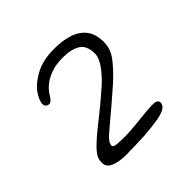

<svg xmlns="http://www.w3.org/2000/svg" viewBox="-87 -654 390 390"><g transform="rotate(-45 108.0 -459.0)"><path d="M65.5 -331Q48.5 -331 34.5 -336.2Q20.5 -341.5 20.5 -354.5Q20.5 -362.5 23.2 -368.8Q26 -375 35 -384.5Q47.5 -397.5 75 -419Q102.5 -440.5 128.5 -463.5Q145 -478 156.2 -493.5Q167.5 -509 167.5 -521.5Q167.5 -544.5 153.8 -553.2Q140 -562 115.5 -562Q94 -562 79.8 -556.2Q65.5 -550.5 58.5 -544.5Q48 -536 41.8 -525.2Q35.5 -514.5 29 -514.5Q25.5 -514.5 22.5 -517Q19.5 -519.5 19.5 -524Q19.5 -535 30.2 -549.8Q41 -564.5 62.5 -575.8Q84 -587 115.5 -587Q140.5 -587 158.8 -580.8Q177 -574.5 187 -561Q197 -547.5 197 -525.5Q197 -506 184.8 -489.5Q172.5 -473 152 -454Q137.5 -441 122.2 -428Q107 -415 93.8 -404Q80.5 -393 71.5 -385Q59 -374 59 -365.5Q59 -360.5 70.2 -359.8Q81.5 -359 91 -359Q107.5 -359 135.2 -362.2Q163 -365.5 178.5 -365.5Q184.5 -365.5 188 -363.2Q191.5 -361 191.5 -357Q191.5 -349.5 184.2 -344.8Q177 -340 161.2 -337.2Q145.5 -334.5 119.5 -332.5Q109.5 -332 92.8 -331.5Q76 -331 65.5 -331Z"/></g></svg>

Font: Gluten Thin
Style: Regular
Weight: 100
Designer: Tyler Finck
Foundry: Etcetera Type Company
Version: Version 1.300